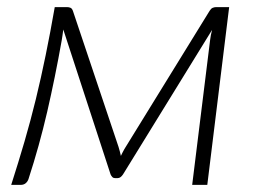

<svg xmlns="http://www.w3.org/2000/svg" viewBox="-20 -520 717 540"><path d="M313.5 -106.5Q317.5 -93.5 320 -81.5Q322 -86 324.5 -90.8Q327 -95.5 330 -101L569.5 -489.5Q573.5 -496 578.2 -498Q583 -500 588 -500H624.5L563 0H520.5L571 -408Q572.5 -421 576.5 -436L326 -29.5Q323 -25 319.2 -22Q315.5 -19 310.5 -19H303.5Q299 -19 296 -22Q293 -25 291 -29.5L158 -437Q157 -429 155.8 -420.8Q154.5 -412.5 153.5 -406Q135 -302 112.8 -205.8Q90.5 -109.5 60 -16Q57.5 -9 52 -4.5Q46.5 0 38 0H11.5Q31.5 -62.5 48.8 -121.5Q66 -180.5 80.8 -241Q95.5 -301.5 108.5 -365Q121.5 -428.5 134 -500H168.5Q173.5 -500 178 -498.2Q182.5 -496.5 185 -489.5L313.5 -106.5Z"/></svg>

Font: Lato Light
Style: Italic
Weight: 300
Italic angle: -7°
Designer: Lukasz Dziedzic
Foundry: tyPoland Lukasz Dziedzic
Version: Version 2.007; 2014-02-27